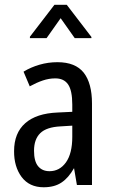

<svg xmlns="http://www.w3.org/2000/svg" viewBox="-20 -770 473 799"><path d="M280.8 -200.7V-247.1L232.4 -244.1Q173.3 -241.2 147.5 -215.8Q121.6 -190.4 121.6 -142.6Q121.6 -98.6 138.7 -78.1Q155.8 -57.6 186 -57.6Q228 -57.6 254.4 -94.2Q280.8 -131.3 280.8 -200.7ZM219.2 -511.2Q293.9 -511.2 328.6 -467.3Q362.8 -423.3 362.8 -339.4V-2V0H361.3H301.8H300.3L299.8 -1.5L288.1 -70.3Q276.4 -49.8 263.7 -35.2Q251 -20.5 236.3 -10.7Q207 9.3 161.6 9.3Q102.1 9.3 69.8 -33.7Q38.1 -76.7 38.6 -141.1Q38.6 -216.3 85 -257.3Q131.3 -298.3 220.2 -301.8L280.8 -304.7V-334.5Q280.8 -393.6 263.2 -418.9Q245.6 -444.3 209 -443.8Q184.1 -443.8 158.2 -435.1Q132.3 -426.3 105.5 -411.6L103.5 -410.6L103 -412.6L78.6 -470.2L78.1 -471.7L79.6 -472.7Q108.4 -490.2 144.3 -500.7Q180.2 -511.2 219.2 -511.2ZM360.4 -616.2V-611.3H291L232.4 -694.3L173.8 -611.3H104.5V-617.2L206.5 -750H257.8Z"/></svg>

Font: MAUL Condensed
Style: Condensed Regular
Weight: 400
Designer: MAUL
Version: Version 1.0; 2020; ttfautohint (v1.8.3)